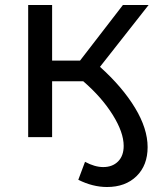

<svg xmlns="http://www.w3.org/2000/svg" viewBox="-20 -550 638 770"><path d="M409 200Q352 200 294 171L321 99Q360 120 394 120Q431 120 453.5 97.5Q476 75 476 35Q476 -19 432 -89.5Q388 -160 314 -224H189V0H93V-530H189V-307H301L473 -530H576L381 -282Q471 -201 521.5 -117.5Q572 -34 572 40Q572 113 527.5 156.5Q483 200 409 200Z"/></svg>

Font: Montserrat Medium
Style: Regular
Weight: 500
Designer: Julieta Ulanovsky
Foundry: Julieta Ulanovsky
Version: Version 9.000; ttfautohint (v1.8.4.7-5d5b)